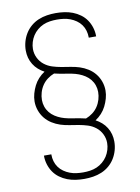

<svg xmlns="http://www.w3.org/2000/svg" viewBox="-102 -891 805 1102"><g transform="rotate(-10 300.0 -340.0)"><path d="M299 143Q274 143 249 139.5Q224 136 200.5 127Q177 118 156.5 103Q136 88 122 67.5Q108 47 100.5 22.5Q93 -2 93 -27Q93 -27 93 -27.5Q93 -28 93 -29H136Q136 -29 136 -28.5Q136 -28 136 -27Q136 -7 141.5 12Q147 31 158.5 47Q170 63 186.5 74.5Q203 86 221.5 93Q240 100 259.5 102.5Q279 105 299 105Q319 105 339.5 102Q360 99 378.5 91Q397 83 413 69.5Q429 56 440 39Q451 22 457 2Q463 -18 463 -38Q463 -65 451 -89.5Q439 -114 418 -130.5Q397 -147 371.5 -155Q346 -163 320 -167.5Q294 -172 267.5 -176Q241 -180 216 -188Q191 -196 168 -210.5Q145 -225 128.5 -245.5Q112 -266 103 -291.5Q94 -317 94 -344Q94 -367 100.5 -390Q107 -413 117.5 -434Q128 -455 144 -472.5Q160 -490 180 -503Q161 -513 145 -527Q129 -541 117.5 -559.5Q106 -578 100.5 -598.5Q95 -619 95 -641Q95 -667 102 -692Q109 -717 122.5 -739Q136 -761 156 -778Q176 -795 200 -805Q224 -815 249.5 -819Q275 -823 301 -823Q326 -823 351 -819.5Q376 -816 399.5 -807Q423 -798 443.5 -783Q464 -768 478 -747.5Q492 -727 499.5 -702.5Q507 -678 507 -653Q507 -653 507 -652.5Q507 -652 507 -651H464Q464 -651 464 -651.5Q464 -652 464 -653Q464 -673 458.5 -692Q453 -711 441.5 -727Q430 -743 413.5 -754.5Q397 -766 378.5 -773Q360 -780 340.5 -782.5Q321 -785 301 -785Q281 -785 260.5 -782Q240 -779 221.5 -771Q203 -763 187 -749.5Q171 -736 160 -719Q149 -702 143 -682Q137 -662 137 -642Q137 -615 149 -590.5Q161 -566 182 -549.5Q203 -533 228.5 -525Q254 -517 280 -512.5Q306 -508 332.5 -504Q359 -500 384 -492Q409 -484 432 -469.5Q455 -455 471.5 -434.5Q488 -414 497 -388.5Q506 -363 506 -336Q506 -313 499.5 -290Q493 -267 482.5 -246Q472 -225 456 -207.5Q440 -190 420 -177Q439 -167 455 -153Q471 -139 482.5 -120.5Q494 -102 499.5 -81.5Q505 -61 505 -39Q505 -13 498 12Q491 37 477.5 59Q464 81 444 98Q424 115 400 125Q376 135 350.5 139Q325 143 299 143ZM368 -197Q389 -205 407 -218.5Q425 -232 437.5 -250.5Q450 -269 456.5 -291Q463 -313 463 -335Q463 -355 456.5 -374Q450 -393 437.5 -408.5Q425 -424 408 -435Q391 -446 372.5 -453Q354 -460 334 -464Q314 -468 295 -471H293Q278 -474 262.5 -476.5Q247 -479 232 -483Q211 -475 193 -461.5Q175 -448 162.5 -429.5Q150 -411 143.5 -389Q137 -367 137 -345Q137 -325 143.5 -306Q150 -287 162.5 -271.5Q175 -256 192 -245Q209 -234 227.5 -227Q246 -220 266 -216Q286 -212 305 -209H307Q322 -206 337.5 -203.5Q353 -201 368 -197Z"/></g></svg>

Font: Zed Sans Extralight Extended
Style: Regular
Weight: 200
Width: 7
Designer: Belleve Invis
Foundry: Belleve Invis
Version: Version 1.0.0; ttfautohint (v1.8.4)